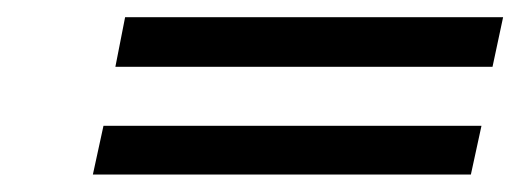

<svg xmlns="http://www.w3.org/2000/svg" viewBox="-20 -343 599 221"><path d="M534.2 -198.2 522 -142.1H86.9L99.1 -198.2ZM559.1 -323.2 546.9 -266.1H112.8L124 -323.2Z"/></svg>

Font: Linux Libertine G
Style: Semibold Italic
Weight: 600
Italic angle: -11.5°
Designer: Philipp H. Poll
Foundry: Philipp H. Poll
Version: Version 5.1.1